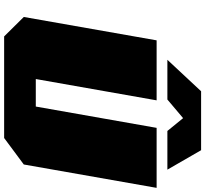

<svg xmlns="http://www.w3.org/2000/svg" viewBox="-52 -940 992 928"><g transform="rotate(90 444.0 -476.0)"><path d="M269 -789 421 -952H706L800 -789H613L551 -865L461 -789ZM156 0 62 -95 175 -737H465L362 -153H495L598 -737H888L775 -95L647 0Z"/></g></svg>

Font: Tomorrow ExtraBold
Style: Italic
Weight: 800
Italic angle: -10°
Designer: Tony de Marco, Monica Rizzolli
Foundry: Just in Type
Version: Version 2.002